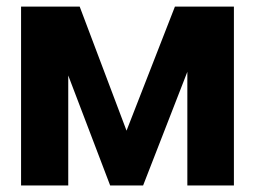

<svg xmlns="http://www.w3.org/2000/svg" viewBox="-20 -566 778 586"><path d="M366.2 -167.2 513.9 -545.9H629.3L416.8 0H316.2L108.2 -545.9H223.2ZM188.3 -545.9V0H44.3V-545.9ZM551.8 0V-545.9H693.9V0Z"/></svg>

Font: Inter Tight
Style: Regular
Weight: 400
Designer: Rasmus Andersson
Foundry: rsms
Version: Version 3.002